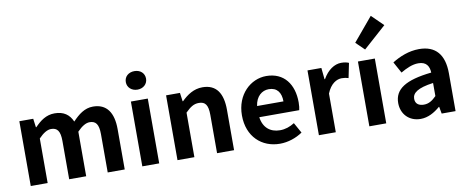

<svg xmlns="http://www.w3.org/2000/svg" viewBox="-76 -1272 3972 1634"><g transform="rotate(-10 1910.5 -455.0)"><path d="M79 0H225V-385C265 -427 301 -448 333 -448C386 -448 411 -417 411 -331V0H558V-385C598 -427 634 -448 666 -448C719 -448 744 -417 744 -331V0H891V-349C891 -490 836 -574 717 -574C644 -574 590 -530 539 -476C512 -538 465 -574 385 -574C312 -574 260 -534 213 -485H209L199 -560H79Z M1043 0H1189V-560H1043ZM1117 -650C1167 -650 1204 -684 1204 -730C1204 -778 1167 -810 1117 -810C1066 -810 1029 -778 1029 -730C1029 -684 1066 -650 1117 -650Z M1347 0H1493V-385C1535 -426 1564 -448 1610 -448C1665 -448 1689 -417 1689 -331V0H1836V-349C1836 -490 1784 -574 1663 -574C1587 -574 1530 -534 1481 -486H1477L1467 -560H1347Z M2231 14C2301 14 2372 -10 2427 -48L2377 -138C2337 -113 2297 -99 2251 -99C2168 -99 2108 -147 2096 -239H2441C2445 -252 2448 -279 2448 -306C2448 -461 2368 -574 2214 -574C2080 -574 1953 -461 1953 -279C1953 -95 2075 14 2231 14ZM2094 -336C2105 -418 2157 -460 2216 -460C2288 -460 2322 -412 2322 -336Z M2569 0H2715V-334C2747 -415 2800 -444 2844 -444C2867 -444 2883 -441 2902 -435L2928 -562C2911 -569 2893 -574 2862 -574C2804 -574 2744 -534 2703 -461H2699L2689 -560H2569Z M3005 0H3151V-560H3005ZM3083 -650 3280 -826 3180 -924 3010 -721Z M3447 14C3511 14 3567 -18 3616 -60H3619L3630 0H3750V-327C3750 -489 3677 -574 3535 -574C3447 -574 3367 -541 3301 -500L3354 -403C3406 -433 3456 -456 3508 -456C3577 -456 3601 -414 3603 -359C3378 -335 3281 -272 3281 -152C3281 -57 3347 14 3447 14ZM3495 -101C3452 -101 3421 -120 3421 -164C3421 -214 3467 -251 3603 -269V-156C3568 -121 3537 -101 3495 -101Z"/></g></svg>

Font: Source Han Sans Old Style Bold
Style: Regular
Weight: 700
Designer: Ryoko NISHIZUKA (kana & ideographs); Paul D. Hunt (Latin, Greek & Cyrillic); Wenlong ZHANG (bopomofo); Sandoll Communica
Foundry: Adobe Systems Incorporated
Version: Version 1.004;PS 1.004;hotconv 1.0.81;makeotf.lib2.5.63406